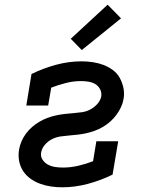

<svg xmlns="http://www.w3.org/2000/svg" viewBox="-20 -789 640 817"><path d="M245 8Q220 8 196.5 4.5Q173 1 151 -7Q129 -15 110 -28.5Q91 -42 78.5 -61Q66 -80 61.5 -103.5Q57 -127 61 -152Q64 -170 71.5 -187.5Q79 -205 90.5 -220.5Q102 -236 117 -249Q132 -262 148.5 -271.5Q165 -281 182.5 -287.5Q200 -294 218.5 -298Q237 -302 255 -304Q273 -306 291.5 -307.5Q310 -309 328.5 -311.5Q347 -314 364 -323Q381 -332 394.5 -347Q408 -362 411 -380Q413 -396 405.5 -410Q398 -424 385 -431.5Q372 -439 356.5 -441.5Q341 -444 324 -444Q293 -444 261 -436Q229 -428 198 -416L185 -340H92L114 -474Q165 -499 219 -513.5Q273 -528 327 -528Q351 -528 374.5 -524.5Q398 -521 419.5 -513Q441 -505 459.5 -491.5Q478 -478 489 -458.5Q500 -439 505 -416Q510 -393 506 -369Q503 -351 495 -333.5Q487 -316 475.5 -300.5Q464 -285 449.5 -272Q435 -259 418 -249Q401 -239 383 -232.5Q365 -226 347 -222Q329 -218 310.5 -216Q292 -214 274.5 -212.5Q257 -211 238.5 -208.5Q220 -206 202.5 -197.5Q185 -189 171.5 -173.5Q158 -158 155 -140Q152 -123 161 -109.5Q170 -96 184 -88.5Q198 -81 214.5 -78.5Q231 -76 248 -76Q280 -76 312.5 -83.5Q345 -91 376 -103L390 -188H483L459 -46Q408 -21 353.5 -6.5Q299 8 245 8ZM328 -576 281 -624 438 -769 495 -711Z"/></svg>

Font: Iosevka Etoile Medium
Style: Italic
Weight: 500
Italic angle: -9°
Designer: Belleve Invis
Foundry: Belleve Invis
Version: Version 22.1.2; ttfautohint (v1.8.4)